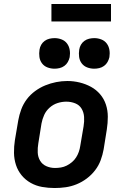

<svg xmlns="http://www.w3.org/2000/svg" viewBox="-20 -939 640 967"><path d="M255 8Q223 8 192 2.5Q161 -3 134.5 -18Q108 -33 89 -56Q70 -79 60.5 -108Q51 -137 50.5 -169Q50 -201 55 -233L72 -333Q77 -361 87 -388Q97 -415 114.5 -438.5Q132 -462 156.5 -480Q181 -498 208 -509Q235 -520 263 -525.5Q291 -531 319 -531Q351 -531 381.5 -523.5Q412 -516 438.5 -501.5Q465 -487 484.5 -464Q504 -441 513.5 -412Q523 -383 523 -351Q523 -319 518 -287L502 -187Q497 -159 487 -132Q477 -105 459 -81.5Q441 -58 417 -40Q393 -22 366 -11Q339 0 311 4Q283 8 255 8ZM257 -93Q272 -93 287 -95.5Q302 -98 316 -105Q330 -112 342.5 -122.5Q355 -133 363.5 -146.5Q372 -160 377 -174.5Q382 -189 384 -203L401 -303Q405 -327 403.5 -350Q402 -373 391 -391.5Q380 -410 359 -418.5Q338 -427 314 -427Q292 -427 270 -420Q248 -413 230 -397Q212 -381 202.5 -360Q193 -339 189 -317L173 -217Q169 -194 170 -171Q171 -148 182 -129.5Q193 -111 213.5 -102Q234 -93 257 -93ZM455 -593Q436 -593 419 -599.5Q402 -606 391.5 -620Q381 -634 378.5 -652Q376 -670 379 -689Q381 -702 387.5 -713.5Q394 -725 405 -733Q416 -741 429 -744Q442 -747 455 -747Q473 -747 490 -740.5Q507 -734 517.5 -720Q528 -706 531 -688Q534 -670 531 -651Q528 -638 521.5 -626.5Q515 -615 504 -607Q493 -599 480 -596Q467 -593 455 -593ZM255 -593Q236 -593 219 -599.5Q202 -606 191.5 -620Q181 -634 178.5 -652Q176 -670 179 -689Q181 -702 187.5 -713.5Q194 -725 205 -733Q216 -741 229 -744Q242 -747 255 -747Q273 -747 290 -740.5Q307 -734 317.5 -720Q328 -706 331 -688Q334 -670 331 -651Q328 -638 321.5 -626.5Q315 -615 304 -607Q293 -599 280 -596Q267 -593 255 -593ZM239 -831V-919H539V-831Z"/></svg>

Font: Zed Sans Extended
Style: Bold Italic
Weight: 700
Width: 7
Italic angle: -9°
Designer: Belleve Invis
Foundry: Belleve Invis
Version: Version 1.0.0; ttfautohint (v1.8.4)